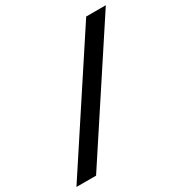

<svg xmlns="http://www.w3.org/2000/svg" viewBox="-205 -822 973 1025"><g transform="rotate(-30 281.5 -309.0)"><path d="M92 72H-29L471 -690H592Z"/></g></svg>

Font: Exo 2.0
Style: Bold Italic
Weight: 700
Italic angle: -8°
Designer: Natanael Gama
Version: Version 1.001;PS 001.001;hotconv 1.0.70;makeotf.lib2.5.58329